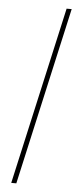

<svg xmlns="http://www.w3.org/2000/svg" viewBox="-58 -782 389 903"><g transform="rotate(5 137.0 -330.5)"><path d="M219 -750H243L55 89H31Z"/></g></svg>

Font: Moniqa SemBd Heading
Style: Regular
Weight: 600
Designer: Rajesh Rajput
Foundry: Rajesh Rajput
Version: Version 1.000